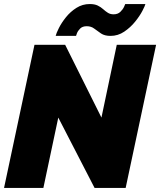

<svg xmlns="http://www.w3.org/2000/svg" viewBox="-23 -932 794 952"><path d="M148 -710H300L480 -349L556 -710H751L600 0H446L266 -349L192 0H-3ZM525 -754Q496 -754 478 -766Q460 -778 444.5 -790Q429 -802 407 -802Q386 -802 374.5 -790.5Q363 -779 358.5 -767Q354 -755 354 -754H253Q256 -767 269 -793Q282 -819 304 -846.5Q326 -874 356 -893Q386 -912 422 -912Q446 -912 461.5 -904.5Q477 -897 488.5 -886.5Q500 -876 512 -868.5Q524 -861 540 -861Q561 -861 573.5 -873Q586 -885 592 -898Q598 -911 598 -912H698Q696 -903 683 -878Q670 -853 647 -824.5Q624 -796 593 -775Q562 -754 525 -754Z"/></svg>

Font: Raleway Thin Black
Style: Italic
Weight: 900
Italic angle: -12°
Version: Version 4.026